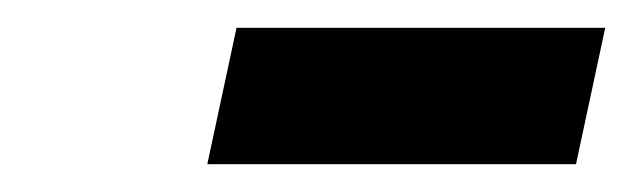

<svg xmlns="http://www.w3.org/2000/svg" viewBox="-20 -727 455 138"><path d="M129 -609 150 -707H415L394 -609Z"/></svg>

Font: Piazzolla SC
Style: Bold Italic
Weight: 700
Italic angle: -11.3°
Designer: Juan Pablo del Peral
Foundry: Huerta Tipografica
Version: Version 1.330